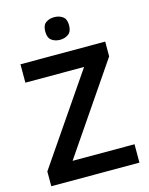

<svg xmlns="http://www.w3.org/2000/svg" viewBox="-134 -1006 844 1090"><g transform="rotate(-15 288.0 -461.5)"><path d="M547 0H29V-87L384 -606H39V-714H537V-627L183 -108H547ZM293 -923Q321 -923 342 -908.5Q363 -894 363 -857Q363 -820 342 -805Q321 -790 293 -790Q264 -790 243.5 -805Q223 -820 223 -857Q223 -894 243.5 -908.5Q264 -923 293 -923Z"/></g></svg>

Font: Noto Sans Gujarati UI SemiBold
Style: Regular
Weight: 600
Designer: Jelle Bosma - Monotype Design Team, Universal Thirst
Foundry: Monotype Imaging Inc.
Version: Version 2.106; ttfautohint (v1.8.4.7-5d5b)